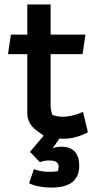

<svg xmlns="http://www.w3.org/2000/svg" viewBox="-20 -616 443 865"><path d="M111 210 133 146Q163 158 200 158Q227 158 241 155Q244 145 244 133Q244 107 201 107Q176 107 160 115L115 68L177 -5Q172 -9 148.5 -25.5Q125 -42 114 -61.5Q103 -81 103 -106V-372H16L29 -460H103V-596H208V-460H365L352 -372H208V-141Q208 -120 216 -98Q240 -90 263 -90Q283 -90 308 -96Q333 -102 354 -112L376 -20Q354 -8 325.5 0.5Q297 9 267 9Q254 9 248 8L217 52Q234 45 257 45Q297 45 317 67.5Q337 90 337 130Q337 229 213 229Q153 229 111 210Z"/></svg>

Font: Athiti SemiBold
Style: Regular
Weight: 600
Designer: CadsonDemak Team
Foundry: CadsonDemak
Version: Version 1.032